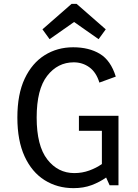

<svg xmlns="http://www.w3.org/2000/svg" viewBox="-20 -960 714 995"><path d="M361 15Q277 15 211 -26.5Q145 -68 107.5 -149.5Q70 -231 70 -351Q70 -472 108 -552.5Q146 -633 211.5 -674Q277 -715 359 -715Q441 -715 497.5 -681Q554 -647 580 -563L495 -532Q479 -585 443.5 -611Q408 -637 362 -637Q279 -637 224.5 -567Q170 -497 170 -351Q170 -205 225 -134Q280 -63 365 -63Q406 -63 443 -76.5Q480 -90 508 -110V-282H389V-360H594V0H548L530 -40Q496 -16 454.5 -0.5Q413 15 361 15ZM237 -757 200 -808 351 -940H377L528 -808L491 -757L364 -846Z"/></svg>

Font: Orienta
Style: Regular
Weight: 400
Designer: Eduardo Rodriguez Tunni
Foundry: Eduardo Rodriguez Tunni
Version: Version 1.002; ttfautohint (v1.8.4.7-5d5b);gftools[0.9.23]